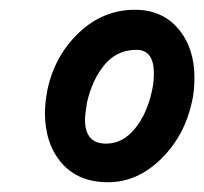

<svg xmlns="http://www.w3.org/2000/svg" viewBox="-20 -722 418 393"><path d="M72 -491Q72 -511 77 -538Q92 -608 141.5 -655Q191 -702 256 -702Q312 -702 345 -663Q378 -624 378 -563Q378 -535 373 -514Q358 -444 309.5 -396.5Q261 -349 201 -349Q140 -349 106 -388.5Q72 -428 72 -491ZM291 -536Q295 -553 295 -572Q295 -620 259 -620Q220 -620 194.5 -590Q169 -560 158 -512Q154 -486 154 -477Q154 -428 197 -428Q231 -428 256 -458.5Q281 -489 291 -536Z"/></svg>

Font: Decalotype
Style: Bold Italic
Weight: 700
Italic angle: -12°
Designer: Alfredo Marco Pradil
Foundry: Alfredo Marco Pradil
Version: Version 1.0